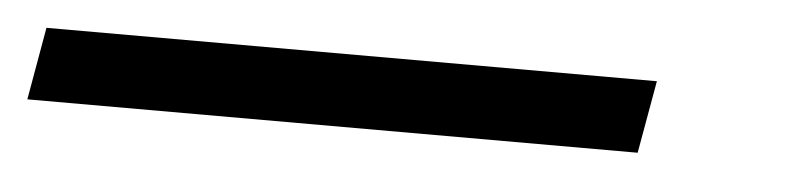

<svg xmlns="http://www.w3.org/2000/svg" viewBox="-30 -47 639 153"><g transform="rotate(5 289.5 29.0)"><path d="M-6.8 58.1H481.4L491.7 0H3.4Z"/></g></svg>

Font: Cascadia Mono NF Light
Style: Italic
Weight: 300
Italic angle: -10°
Monospace: yes
Designer: Aaron Bell
Foundry: Saja Typeworks
Version: Version 2404.023